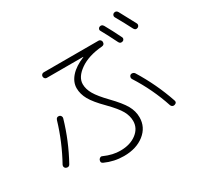

<svg xmlns="http://www.w3.org/2000/svg" viewBox="-185 -1059 1369 1331"><g transform="rotate(-30 500.0 -393.5)"><path d="M250 -682.6Q241.2 -682.6 235.4 -689.5Q229.5 -696.3 229.5 -705.1Q229.5 -713.9 235.8 -720.2Q242.2 -726.6 251 -726.6H690.4Q699.2 -726.6 705.6 -719.7Q711.9 -712.9 711.9 -704.1Q711.9 -681.6 689.5 -679.7Q579.1 -670.9 511.7 -623.5Q444.3 -576.2 444.3 -519.5Q444.3 -479.5 468.3 -438.5Q492.2 -397.5 551.8 -335.9Q619.1 -266.6 645 -220.7Q670.9 -174.8 670.9 -125Q670.9 -45.9 607.4 4.4Q543.9 54.7 444.3 54.7Q366.2 54.7 294.9 22.5Q275.4 14.6 284.2 -7.8Q288.1 -15.6 296.4 -20Q304.7 -24.4 313.5 -19.5Q381.8 10.7 442.4 9.8Q519.5 9.8 569.8 -28.3Q620.1 -66.4 620.1 -125Q620.1 -166 597.7 -206.5Q575.2 -247.1 509.8 -313.5Q445.3 -377.9 419.4 -423.8Q393.6 -469.7 393.6 -516.6Q393.6 -565.4 431.6 -608.4Q469.7 -651.4 542 -680.7Q543 -680.7 543 -681.6Q543 -682.6 541 -682.6ZM802.7 -650.4Q767.6 -721.7 735.4 -779.3Q730.5 -786.1 733.4 -794.4Q736.3 -802.7 744.1 -806.6Q763.7 -814.5 775.4 -795.9Q807.6 -739.3 843.8 -665Q847.7 -658.2 844.2 -649.9Q840.8 -641.6 833 -638.7Q811.5 -631.8 802.7 -650.4ZM909.2 -829.1Q944.3 -765.6 980.5 -696.3Q984.4 -688.5 980.5 -679.7Q976.6 -670.9 968.8 -668Q950.2 -660.2 939.5 -679.7Q908.2 -741.2 868.2 -811.5Q864.3 -819.3 867.2 -827.6Q870.1 -835.9 877.9 -839.8Q898.4 -847.7 909.2 -829.1ZM923.8 -77.1Q915 -74.2 906.7 -78.6Q898.4 -83 895.5 -91.8Q845.7 -243.2 757.8 -380.9Q752.9 -388.7 755.4 -397.9Q757.8 -407.2 765.6 -412.1Q773.4 -416 783.2 -413.6Q793 -411.1 797.9 -403.3Q886.7 -259.8 939.5 -103.5Q946.3 -84 923.8 -77.1ZM53.7 -76.2Q45.9 -80.1 43 -88.4Q40 -96.7 43.9 -105.5Q121.1 -245.1 165 -393.6Q171.9 -416 193.4 -411.1Q202.1 -409.2 207 -400.4Q211.9 -391.6 209 -382.8Q164.1 -227.5 85.9 -85.9Q76.2 -67.4 53.7 -76.2Z"/></g></svg>

Font: Rounded-X Mgen+ 1m light
Style: Regular
Weight: 200
Designer: [Source Han Sans]
Ryoko NISHIZUKA  (kana & ideographs); Paul D. Hunt (Latin, Greek & Cyrillic); Wenlong ZHANG  (bopomofo
Version: Version 1.059.20150602